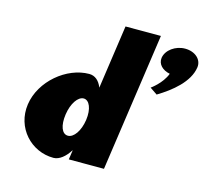

<svg xmlns="http://www.w3.org/2000/svg" viewBox="-121 -999 1243 1154"><g transform="rotate(15 501.0 -422.5)"><path d="M75 -256C53.4 -106 167.2 15 306.3 15C343.2 15 379.3 -16 405.4 -58H406.8L398.4 0H617.2L741.1 -860H520.9L463.9 -464C447.6 -505 420.9 -528 384.5 -528C245.4 -528 96.6 -406 75 -256ZM902.2 -824C842.2 -824 786.4 -784 779.2 -734C773.4 -694 805.2 -663 851.4 -654C827 -589 761.8 -544 761.8 -544L807.3 -513C893.6 -565 988.3 -641 1001.7 -734C1008.9 -784 964.7 -824 902.2 -824ZM310 -256C320.2 -327 355.4 -377 390.7 -377C425.5 -377 448 -327 437.8 -256C427.7 -186 392.3 -136 356 -136C318 -136 299.9 -186 310 -256Z"/></g></svg>

Font: Blink
Style: WideObl
Weight: 400
Designer: Mew Too
Foundry: Cannot Into Space Fonts
Version: Version 001.000